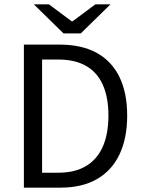

<svg xmlns="http://www.w3.org/2000/svg" viewBox="-20 -861 655 881"><path d="M89.6 0V-656.3H254.1Q354.9 -656.3 423.8 -618.4Q492.7 -580.5 528.1 -507.7Q563.6 -434.9 563.6 -330.8Q563.6 -226.6 528.4 -152.6Q493.3 -78.5 425 -39.2Q356.7 0 257.8 0ZM173.1 -68.5H247.7Q324.5 -68.5 375.6 -99.6Q426.8 -130.7 452.1 -189.1Q477.5 -247.5 477.5 -330.8Q477.5 -413.5 452.1 -471.1Q426.8 -528.6 375.6 -558.2Q324.5 -587.8 247.7 -587.8H173.1ZM271.6 -707.6 135.3 -841H204.6L309 -763.3H313L417.5 -841H486.8L350.5 -707.6Z"/></svg>

Font: Source Sans 3 VF
Style: Regular
Weight: 200
Designer: Paul D. Hunt
Foundry: Adobe
Version: Version 3.046;hotconv 1.0.118;makeotfexe 2.5.65603